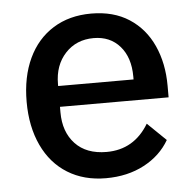

<svg xmlns="http://www.w3.org/2000/svg" viewBox="-45 -603 672 662"><g transform="rotate(-5 290.5 -272.0)"><path d="M46 -273Q46 -359 76 -423Q106 -487 162 -522Q218 -557 294 -557Q371 -557 425 -522Q479 -487 507 -425.5Q535 -364 535 -286V-246H159V-227Q159 -159 197.5 -118Q236 -77 306 -77Q401 -77 452 -162L516 -100Q486 -48 428.5 -17.5Q371 13 296 13Q220 13 163.5 -22Q107 -57 76.5 -122Q46 -187 46 -273ZM159 -318H420V-328Q420 -394 386 -433Q352 -472 295 -472Q235 -472 197 -431Q159 -390 159 -325Z"/></g></svg>

Font: IBM Plex Sans JP Medium
Style: Regular
Weight: 500
Designer: Mike Abbink; Paul van der Laan; Pieter van Rosmalen; Wujin Sim; Yejin Wi; Jinhee Kim; Boomi Park; Yona Kim; Kichan Ma
Foundry: Sandoll Inc.
Version: Version 1.001